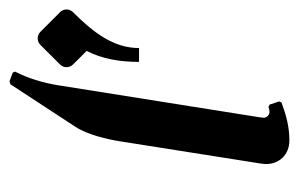

<svg xmlns="http://www.w3.org/2000/svg" viewBox="-133 -494 632 406"><g transform="rotate(-90 183.0 -291.0)"><path d="M278.3 -423.8C261.5 -391.1 255.1 -353.8 255.1 -313H284.4C284.4 -367.4 318.1 -410.4 360.1 -452.4C364 -456.3 366 -461.4 366 -466.3C366 -471.2 364 -476.3 360.1 -480.2L318.8 -521.5C314.9 -525.4 309.8 -527.3 304.9 -527.3C300 -527.3 294.9 -525.4 291 -521.5L249.8 -480.2C245.8 -476.3 243.9 -471.2 243.9 -466.3C243.9 -461.4 245.8 -456.3 249.8 -452.4ZM40.8 -59.6C39.6 -51.8 39.1 -48.3 39.1 -44.4C39.1 -17.3 58.1 4.9 89.1 4.9C117.9 4.9 142.1 -1.7 169.2 -11.7L171.6 -16.6L164.8 -36.9L160.2 -39.3C155 -37.6 152.3 -37.1 149.4 -37.1C142.6 -37.1 137 -42.7 137 -49.8C137 -50.8 137.5 -54.2 138.4 -60.5L205.6 -483.4C210.9 -516.6 220.5 -547.9 234.6 -575.2L232.4 -580.1L214.1 -586.9L207.8 -585L117.7 -447.3C101.1 -421.9 91.3 -379.9 86.9 -351.6Z"/></g></svg>

Font: RisaltypS01
Style: Medium
Weight: 500
Italic angle: -9°
Designer: gluk
Foundry: gluk
Version: Version 0.24